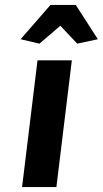

<svg xmlns="http://www.w3.org/2000/svg" viewBox="-20 -763 419 783"><path d="M70 0 133 -517H273L210 0ZM141 -585 64 -603 186 -743H289L379 -603L295 -585L226 -658Z"/></svg>

Font: Expletus Sans
Style: Italic
Weight: 400
Italic angle: -7°
Designer: Jasper de Waard
Foundry: Designtown
Version: Version 7.500